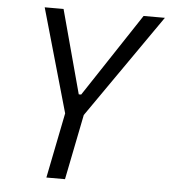

<svg xmlns="http://www.w3.org/2000/svg" viewBox="-51 -744 701 791"><g transform="rotate(5 299.5 -349.0)"><path d="M170 0 224 -270 102 -698H180L273 -353H283L511 -698H599L301 -270L247 0Z"/></g></svg>

Font: IBM Plex Sans Condensed
Style: Italic
Weight: 400
Width: 3
Italic angle: -11°
Designer: Mike Abbink, Paul van der Laan, Pieter van Rosmalen
Foundry: Bold Monday
Version: Version 1.3